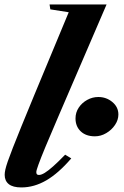

<svg xmlns="http://www.w3.org/2000/svg" viewBox="-20 -831 558 862"><path d="M76 10.5Q38 10.5 19.5 -4.2Q1 -19 1 -46Q1 -56 4 -69.8Q7 -83.5 15 -106.8Q23 -130 37.8 -167.8Q52.5 -205.5 75.8 -262.8Q99 -320 133 -402L288.5 -776L206 -789L202.5 -811H458.5L242 -308Q206 -224.5 184.2 -172Q162.5 -119.5 152.8 -92.5Q143 -65.5 143 -58.5Q143 -51.5 145.8 -48.5Q148.5 -45.5 155 -45.5Q165.5 -45.5 181 -55Q196.5 -64.5 219 -84.5Q241.5 -104.5 272.5 -136.5L300 -120Q242.5 -53 187.8 -21.2Q133 10.5 76 10.5ZM406 -219Q366 -219 342.5 -241.2Q319 -263.5 319 -299.5Q319 -326.1 333.5 -347.8Q347.9 -369.5 371.5 -382.5Q395 -395.5 421.5 -395.5Q457.4 -395.5 484.4 -373Q511.5 -350.5 511.5 -317Q511.5 -292.5 496.3 -270Q481.2 -247.5 456.9 -233.3Q432.7 -219 406 -219Z"/></svg>

Font: Libre Caslon Text
Style: Italic
Weight: 400
Italic angle: -22.583°
Designer: Pablo Impallari, Rodrigo Fuenzalida, Katja Schimmel
Foundry: Pablo Impallari, Rodrigo Fuenzalida
Version: Version 2.000